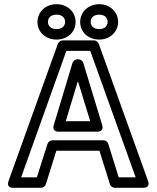

<svg xmlns="http://www.w3.org/2000/svg" viewBox="-20 -872 748 917"><path d="M454 -733C427 -733 413 -749 413 -767C413 -787 427 -802 454 -802C480 -802 494 -787 494 -767C494 -748 480 -733 454 -733ZM454 -683C503 -683 544 -718 544 -767C544 -817 503 -852 454 -852C404 -852 363 -817 363 -767C363 -717 404 -683 454 -683ZM250 -733C223 -733 209 -749 209 -767C209 -787 223 -802 250 -802C277 -802 291 -787 291 -767C291 -749 277 -733 250 -733ZM250 -683C300 -683 341 -717 341 -767C341 -817 300 -852 250 -852C200 -852 159 -817 159 -767C159 -717 200 -683 250 -683ZM261 -243H444C446 -243 478 -242 468 -275L378 -571C375 -582 364 -589 354 -589H350C339 -589 329 -581 326 -571L237 -275C236 -273 226 -243 261 -243ZM294 -293 352 -485 411 -293ZM547 -25 497 -185C494 -196 483 -202 473 -202H231C220 -202 210 -194 207 -185L156 -25H81L297 -629H411L628 -25ZM505 8C508 17 518 25 529 25H663C702 25 687 -8 687 -8L452 -662C449 -670 440 -679 429 -679H279C270 -679 260 -672 256 -662L21 -8C8 29 45 25 45 25H175C185 25 196 19 199 8L249 -152H455Z"/></svg>

Font: Falling Sky
Style: ExtOu
Weight: 400
Designer: Paul D. Hunt
Foundry: Adobe Systems Incorporated
Version: Version 1.02